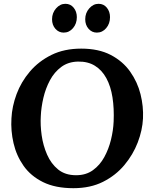

<svg xmlns="http://www.w3.org/2000/svg" viewBox="-20 -971 802 1007"><path d="M406 -716Q497 -716 560.5 -683Q624 -650 662.5 -595.5Q701 -541 717 -477Q733 -413 730 -350Q727 -288 702.5 -224Q678 -160 632.5 -105.5Q587 -51 520.5 -17.5Q454 16 365 16Q270 16 205.5 -16Q141 -48 103.5 -101.5Q66 -155 51 -220Q36 -285 40 -350Q43 -413 67 -477.5Q91 -542 137 -596Q183 -650 250 -683Q317 -716 406 -716ZM389 -648Q338 -647 301.5 -620Q265 -593 242 -550Q219 -507 207.5 -457.5Q196 -408 194 -362Q191 -315 198.5 -261.5Q206 -208 227 -160Q248 -112 285 -82Q322 -52 379 -52Q431 -52 467.5 -78.5Q504 -105 527 -147Q550 -189 562 -238Q574 -287 576 -333Q579 -402 570 -460Q561 -518 538 -560.5Q515 -603 478 -626Q441 -649 389 -648ZM488 -800Q462 -800 444.5 -820Q427 -840 427 -870Q427 -903 448 -927Q469 -951 497 -951Q524 -951 540.5 -930.5Q557 -910 557 -881Q557 -847 537 -823.5Q517 -800 488 -800ZM314 -800Q288 -800 270.5 -820Q253 -840 253 -870Q253 -903 274 -927Q295 -951 323 -951Q350 -951 366.5 -930.5Q383 -910 383 -881Q383 -847 363 -823.5Q343 -800 314 -800Z"/></svg>

Font: Lora Italic
Style: Italic
Weight: 400
Italic angle: -3°
Designer: Olga Karpushina, Alexei Vanyashin (Cyrillic)
Foundry: Cyreal
Version: Version 2.210; ttfautohint (v1.8.1.43-b0c9)